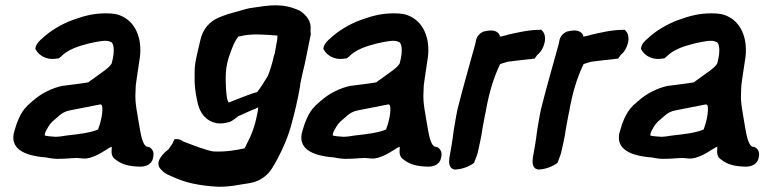

<svg xmlns="http://www.w3.org/2000/svg" viewBox="-20 -618 2931 734"><path d="M32 -105C21 -40 91 -23 144 -17H146C163 -17 174 -9 214 -11C239 -11 268 -16 287 -13C295 -12 301 -12 307 -12H308C351 -16 394 -54 407 -57V-56C409 -49 399 -22 422 -8C438 5 459 15 495 18H496C498 18 503 19 512 19C528 20 559 16 565 -14C570 -32 566 -47 550 -56L542 -57C523 -65 518 -108 511 -146C506 -181 495 -224 498 -265L499 -291C501 -311 507 -345 510 -367L513 -387C526 -461 503 -526 452 -553C432 -564 414 -567 385 -567C338 -567 304 -558 259 -542C220 -528 173 -502 139 -469C133 -464 119 -452 116 -436L115 -432L117 -428C130 -404 159 -390 188 -393L205 -395C211 -399 219 -407 221 -409C243 -427 269 -439 320 -452C353 -459 386 -467 402 -458H403C415 -455 420 -424 408 -380V-379C404 -361 362 -337 317 -303C285 -298 253 -294 221 -290H219C177 -281 136 -260 105 -232H104C98 -225 91 -220 84 -214V-213C57 -188 42 -144 32 -106ZM151 -100 152 -109C153 -113 158 -122 165 -134C175 -151 184 -156 204 -174C217 -186 231 -193 247 -196C287 -204 327 -212 364 -219C365 -219 367 -218 370 -215C375 -193 366 -152 355 -123C322 -109 277 -105 235 -100C217 -97 203 -95 194 -95C181 -96 160 -97 151 -100Z M588 19V20C599 37 614 48 636 56C689 81 741 92 816 96H817C846 96 870 93 897 88C929 82 957 83 989 59C1014 41 1026 16 1041 -11C1062 -51 1082 -95 1097 -153C1108 -195 1119 -240 1127 -288L1128 -297C1132 -316 1135 -333 1139 -348L1145 -373L1168 -486V-488C1168 -494 1167 -497 1167 -502C1172 -538 1150 -560 1128 -576H1127L1126 -577C1059 -608 1011 -598 936 -587H935C912 -582 886 -573 855 -565H854C841 -561 830 -556 819 -552C781 -537 755 -506 746 -465C740 -437 732 -409 727 -379C722 -349 725 -330 724 -307V-306C725 -277 730 -249 736 -223C745 -184 768 -155 808 -147H809C825 -145 838 -146 858 -152C870 -156 885 -170 891 -174C911 -182 934 -194 948 -199C954 -201 959 -203 967 -208C967 -202 965 -192 964 -185L962 -176C954 -135 941 -100 922 -65C919 -59 918 -55 915 -51C879 -43 842 -37 796 -39C772 -42 720 -62 681 -77C673 -81 670 -86 658 -86H647L642 -75C639 -67 632 -59 624 -47C624 -47 574 -11 588 19ZM844 -346C847 -385 861 -418 873 -448C879 -460 884 -470 892 -479H898L901 -480C939 -490 990 -486 1041 -482C1040 -479 1041 -473 1040 -468L1030 -412C1030 -412 1028 -408 1027 -404C1022 -379 1012 -347 1004 -328C990 -305 976 -282 963 -266C942 -261 914 -249 895 -242C881 -237 867 -231 855 -226C847 -234 846 -254 844 -279C843 -299 842 -321 844 -346Z M1133 -105C1122 -40 1192 -23 1245 -17H1247C1264 -17 1275 -9 1315 -11C1340 -11 1369 -16 1388 -13C1396 -12 1402 -12 1408 -12H1409C1452 -16 1495 -54 1508 -57V-56C1510 -49 1500 -22 1523 -8C1539 5 1560 15 1596 18H1597C1599 18 1604 19 1613 19C1629 20 1660 16 1666 -14C1671 -32 1667 -47 1651 -56L1643 -57C1624 -65 1619 -108 1612 -146C1607 -181 1596 -224 1599 -265L1600 -291C1602 -311 1608 -345 1611 -367L1614 -387C1627 -461 1604 -526 1553 -553C1533 -564 1515 -567 1486 -567C1439 -567 1405 -558 1360 -542C1321 -528 1274 -502 1240 -469C1234 -464 1220 -452 1217 -436L1216 -432L1218 -428C1231 -404 1260 -390 1289 -393L1306 -395C1312 -399 1320 -407 1322 -409C1344 -427 1370 -439 1421 -452C1454 -459 1487 -467 1503 -458H1504C1516 -455 1521 -424 1509 -380V-379C1505 -361 1463 -337 1418 -303C1386 -298 1354 -294 1322 -290H1320C1278 -281 1237 -260 1206 -232H1205C1199 -225 1192 -220 1185 -214V-213C1158 -188 1143 -144 1133 -106ZM1252 -100 1253 -109C1254 -113 1259 -122 1266 -134C1276 -151 1285 -156 1305 -174C1318 -186 1332 -193 1348 -196C1388 -204 1428 -212 1465 -219C1466 -219 1468 -218 1471 -215C1476 -193 1467 -152 1456 -123C1423 -109 1378 -105 1336 -100C1318 -97 1304 -95 1295 -95C1282 -96 1261 -97 1252 -100Z M1715 -123C1712 -99 1709 -78 1706 -60L1698 -15C1696 -1 1694 26 1718 30H1721C1748 29 1774 18 1792 5C1796 -7 1803 -21 1807 -37V-38C1808 -44 1813 -62 1815 -74C1819 -92 1822 -108 1824 -124C1829 -148 1831 -166 1837 -192C1849 -261 1866 -319 1892 -373C1899 -375 1909 -379 1921 -382C1949 -386 1989 -390 2024 -394L2034 -408C2062 -430 2074 -480 2053 -500L2050 -504H2044C1999 -504 1956 -493 1920 -485L1918 -484C1903 -480 1893 -478 1890 -478L1891 -481L1890 -484C1880 -504 1856 -504 1832 -498H1830C1817 -493 1804 -482 1800 -465L1797 -450C1775 -369 1750 -285 1729 -200L1724 -175Z M2034 -123C2031 -99 2028 -78 2025 -60L2017 -15C2015 -1 2013 26 2037 30H2040C2067 29 2093 18 2111 5C2115 -7 2122 -21 2126 -37V-38C2127 -44 2132 -62 2134 -74C2138 -92 2141 -108 2143 -124C2148 -148 2150 -166 2156 -192C2168 -261 2185 -319 2211 -373C2218 -375 2228 -379 2240 -382C2268 -386 2308 -390 2343 -394L2353 -408C2381 -430 2393 -480 2372 -500L2369 -504H2363C2318 -504 2275 -493 2239 -485L2237 -484C2222 -480 2212 -478 2209 -478L2210 -481L2209 -484C2199 -504 2175 -504 2151 -498H2149C2136 -493 2123 -482 2119 -465L2116 -450C2094 -369 2069 -285 2048 -200L2043 -175Z M2347 -105C2336 -40 2406 -23 2459 -17H2461C2478 -17 2489 -9 2529 -11C2554 -11 2583 -16 2602 -13C2610 -12 2616 -12 2622 -12H2623C2666 -16 2709 -54 2722 -57V-56C2724 -49 2714 -22 2737 -8C2753 5 2774 15 2810 18H2811C2813 18 2818 19 2827 19C2843 20 2874 16 2880 -14C2885 -32 2881 -47 2865 -56L2857 -57C2838 -65 2833 -108 2826 -146C2821 -181 2810 -224 2813 -265L2814 -291C2816 -311 2822 -345 2825 -367L2828 -387C2841 -461 2818 -526 2767 -553C2747 -564 2729 -567 2700 -567C2653 -567 2619 -558 2574 -542C2535 -528 2488 -502 2454 -469C2448 -464 2434 -452 2431 -436L2430 -432L2432 -428C2445 -404 2474 -390 2503 -393L2520 -395C2526 -399 2534 -407 2536 -409C2558 -427 2584 -439 2635 -452C2668 -459 2701 -467 2717 -458H2718C2730 -455 2735 -424 2723 -380V-379C2719 -361 2677 -337 2632 -303C2600 -298 2568 -294 2536 -290H2534C2492 -281 2451 -260 2420 -232H2419C2413 -225 2406 -220 2399 -214V-213C2372 -188 2357 -144 2347 -106ZM2466 -100 2467 -109C2468 -113 2473 -122 2480 -134C2490 -151 2499 -156 2519 -174C2532 -186 2546 -193 2562 -196C2602 -204 2642 -212 2679 -219C2680 -219 2682 -218 2685 -215C2690 -193 2681 -152 2670 -123C2637 -109 2592 -105 2550 -100C2532 -97 2518 -95 2509 -95C2496 -96 2475 -97 2466 -100Z"/></svg>

Font: Vapor
Style: ExBdObl
Weight: 800
Foundry: Cannot Into Space Fonts
Version: Version 0.179